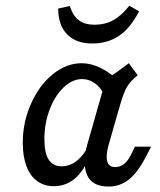

<svg xmlns="http://www.w3.org/2000/svg" viewBox="-20 -651 570 683"><path d="M61 -143.1Q61 -215.9 90.1 -281.6Q119.1 -347.3 167.6 -386.7Q216 -426.1 270.4 -426.1Q304.3 -426.1 339.2 -408.8Q374.2 -391.5 407.1 -358.4L350.5 -314.2Q337.9 -340.4 317.3 -355Q296.6 -369.7 272.2 -369.7Q237.2 -369.7 206.2 -339.9Q175.2 -310.2 156.6 -261.2Q137.9 -212.2 137.9 -155.9Q137.9 -107.3 153.1 -83.4Q168.3 -59.5 199.4 -59.5Q229.3 -59.5 254.6 -80Q279.9 -100.6 297.9 -138.9L297.6 -95.5Q279.3 -43.8 246.8 -16.2Q214.4 11.3 171.7 11.3Q136.9 11.3 112.1 -6.9Q87.3 -25 74.2 -59.7Q61 -94.5 61 -143.1ZM438.3 -426.1 469.7 -383.4Q443.8 -362.3 432.1 -342.6Q420.4 -322.9 408.4 -281.8L386.7 -206.7H310.5L357 -370.8Q374.8 -379.9 393.6 -393.1Q412.4 -406.4 438.3 -426.1ZM390 -56.6Q406.9 -56.6 420.9 -67.4Q434.9 -78.2 445.4 -99.8L460.1 -129.2H517.4L499.2 -93.8Q470.4 -37.8 438.5 -12.5Q406.5 12.7 366.6 12.7Q307.1 12.7 289.6 -28.9Q272 -70.5 290.7 -137.7L310.5 -206.7H386.7L365.5 -131.9Q355.9 -96.6 361.6 -76.6Q367.3 -56.6 390 -56.6ZM187.1 -620.6 228.3 -629.7Q239.4 -594.8 260.4 -578.9Q281.5 -563 316.6 -563Q353.3 -563 382.5 -578.9Q411.7 -594.8 440.1 -630.6L474.7 -610.7Q444.1 -551 403.4 -523.6Q362.7 -496.3 308.3 -496.3Q250.7 -496.3 218.7 -528.8Q186.8 -561.3 187.1 -620.6Z"/></svg>

Font: Playfair Micro SmCond SmLight
Style: Italic
Weight: 360
Width: 4
Italic angle: -15.6°
Designer: Claus Eggers Sørensen
Foundry: Claus Eggers Sørensen
Version: Version 2.203;Glyphs 3.3 (3326)